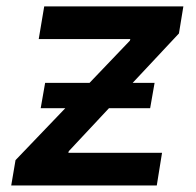

<svg xmlns="http://www.w3.org/2000/svg" viewBox="-20 -565 598 585"><path d="M14.2 0H457.7L473.7 -99.4H188.2L189.6 -104.4L312.1 -235.4H437.5L451 -312.5H384.2L525.2 -463.1L538.7 -545.5H114.7L98 -446H377.1L375.7 -441.1L252.8 -312.5H117.5L104 -235.4H179L27.3 -77.1Z"/></svg>

Font: Magic Ui Pro Semi Bold
Style: Italic
Weight: 600
Italic angle: -9.39999°
Designer: Stefan Endress, Andreas Faust
Version: Version 1.000;FEAKit 1.0